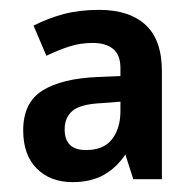

<svg xmlns="http://www.w3.org/2000/svg" viewBox="-20 -742 393 389"><path d="M181 -722Q242 -722 275 -691.5Q308 -661 308 -598V-379H250L234 -429Q216 -402 190 -387.5Q164 -373 127 -373Q82 -373 54.5 -400.5Q27 -428 27 -478Q27 -534 66 -558.5Q105 -583 178 -586L224 -588V-604Q224 -631 209 -643Q194 -655 168 -655Q143 -655 121 -648Q99 -641 74 -629L48 -690Q77 -705 109 -713.5Q141 -722 181 -722ZM185 -533Q143 -531 127 -517.5Q111 -504 111 -480Q111 -438 154 -438Q190 -438 207 -460Q224 -482 224 -517V-536Z"/></svg>

Font: Noto Sans Hebrew SemiCondensed SemiBold
Style: Regular
Weight: 600
Width: 4
Designer: Monotype Design Team
Foundry: Monotype Imaging Inc.
Version: Version 2.004; ttfautohint (v1.8.4.7-5d5b)